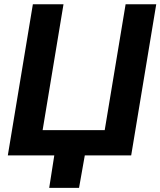

<svg xmlns="http://www.w3.org/2000/svg" viewBox="-20 -748 772 924"><path d="M611.3 0H17.6L138.2 -727.5H285.6L185.1 -121.6H483.9L584.5 -727.5H731.9ZM216.8 156.2 246.1 -31.2H393.6L360.4 156.2Z"/></svg>

Font: Inter 20pt
Style: Bold Italic
Weight: 700
Italic angle: -9.3988°
Version: Version 4.001;git-66647c0bb